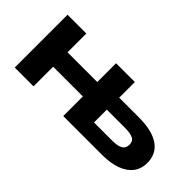

<svg xmlns="http://www.w3.org/2000/svg" viewBox="-24 -898 1293 1293"><g transform="rotate(45 622.5 -251.5)"><path d="M100 0V-503H279V-324H562V-503H741V-354H928Q1055 -354 1120.5 -308.5Q1186 -263 1186 -177Q1186 -121 1156 -81.5Q1126 -42 1069 -21Q1012 0 930 0H562V-187H279V0ZM739 -116H910Q964 -116 989 -130.5Q1014 -145 1014 -179Q1014 -213 988.5 -225.5Q963 -238 910 -238H739Z"/></g></svg>

Font: Nunito Sans 7pt Expanded ExtraBold
Style: Regular
Weight: 800
Width: 7
Designer: Vernon Adams
Foundry: Vernon Adams
Version: Version 3.101;gftools[0.9.27]